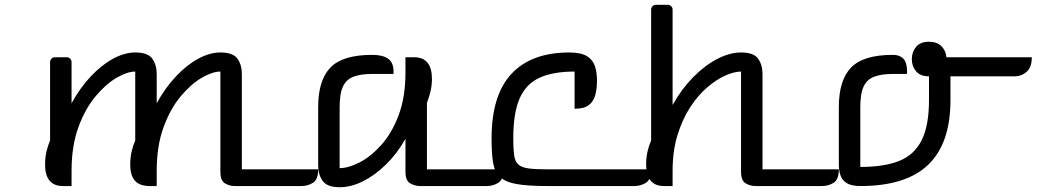

<svg xmlns="http://www.w3.org/2000/svg" viewBox="-20 -780 4346 805"><path d="M280 0H244Q169 0 169 -91Q169 -118 174.5 -143Q180 -168 190 -191V-520Q190 -528 196 -534Q202 -540 210 -540H260Q268 -540 274 -534Q280 -528 280 -520V-347Q315 -411 360 -459Q405 -507 453.5 -533.5Q502 -560 547 -560Q600 -560 618.5 -534Q637 -508 637 -470V-347Q672 -411 717 -459Q762 -507 810.5 -533.5Q859 -560 904 -560Q957 -560 975.5 -534Q994 -508 994 -470V-70H1314Q1314 -27 1292 -13.5Q1270 0 1244 0H964Q942 0 923 -11.5Q904 -23 904 -60V-480Q871 -480 826 -454Q781 -428 737.5 -376Q694 -324 665.5 -246Q637 -168 637 -63V0H607Q566 0 546 -22Q526 -44 526 -91Q526 -118 531.5 -143Q537 -168 547 -191V-480Q514 -480 469 -454Q424 -428 380.5 -376Q337 -324 308.5 -246Q280 -168 280 -63Z M1404 -331V-75Q1440 -75 1486.5 -98.5Q1533 -122 1577.5 -171Q1622 -220 1651 -296Q1680 -372 1680 -477V-540H1716Q1791 -540 1791 -449Q1791 -422 1785 -397Q1779 -372 1770 -349V-70H2091Q2091 -27 2069 -13.5Q2047 0 2021 0H1741Q1719 0 1699.5 -11.5Q1680 -23 1680 -60V-198Q1645 -136 1598.5 -90.5Q1552 -45 1502 -20Q1452 5 1404 5Q1352 5 1333 -21.5Q1314 -48 1314 -85V-331Q1314 -444 1365.5 -497Q1417 -550 1541 -550Q1584 -550 1607 -534Q1630 -518 1630 -480V-470H1541Q1494 -470 1463.5 -459Q1433 -448 1418.5 -418.5Q1404 -389 1404 -331Z M2483 -443Q2483 -409 2476 -382Q2469 -355 2449 -339.5Q2429 -324 2389 -324V-480Q2300 -480 2243 -454.5Q2186 -429 2159 -368Q2132 -307 2132 -200Q2132 -156 2135.5 -130Q2139 -104 2152.5 -91Q2166 -78 2195 -74Q2224 -70 2274 -70H2710Q2710 -27 2688 -13.5Q2666 0 2640 0H2274Q2192 0 2145 -8.5Q2098 -17 2075.5 -39Q2053 -61 2047 -100Q2041 -139 2041 -200Q2041 -381 2124.5 -470.5Q2208 -560 2367 -560Q2415 -560 2440 -545Q2465 -530 2474 -503.5Q2483 -477 2483 -443Z M2800 0H2764Q2689 0 2689 -91Q2689 -118 2694.5 -143Q2700 -168 2710 -191V-740Q2710 -748 2716 -754Q2722 -760 2730 -760H2780Q2788 -760 2794 -754Q2800 -748 2800 -740V-340Q2837 -406 2885.5 -455.5Q2934 -505 2986.5 -532.5Q3039 -560 3087 -560Q3140 -560 3158.5 -534Q3177 -508 3177 -470V-70H3497Q3497 -27 3475 -13.5Q3453 0 3427 0H3147Q3125 0 3106 -11.5Q3087 -23 3087 -60V-480Q3059 -480 3021.5 -463.5Q2984 -447 2945 -413.5Q2906 -380 2873.5 -330Q2841 -280 2820.5 -213.5Q2800 -147 2800 -63Z M3803 -532Q3803 -562 3821 -583.5Q3839 -605 3875 -605Q3909 -605 3927.5 -586Q3946 -567 3948 -540H4306Q4306 -497 4284 -478.5Q4262 -460 4236 -460H3965V-360Q3965 -179 3872 -89.5Q3779 0 3587 0Q3550 0 3530.5 -12Q3511 -24 3504 -44.5Q3497 -65 3497 -90V-331Q3497 -444 3548.5 -497Q3600 -550 3724 -550Q3752 -550 3767.5 -534Q3783 -518 3783 -480V-470H3724Q3677 -470 3646.5 -459Q3616 -448 3601.5 -418.5Q3587 -389 3587 -331V-80Q3687 -80 3750.5 -105.5Q3814 -131 3844.5 -192.5Q3875 -254 3875 -360V-460Q3839 -460 3821 -481Q3803 -502 3803 -532Z"/></svg>

Font: Warnes
Style: Regular
Weight: 400
Designer: Eduardo Rodriguez Tunni
Foundry: Eduardo Rodriguez Tunni
Version: Version 1.002; ttfautohint (v1.8.4.7-5d5b);gftools[0.9.23]